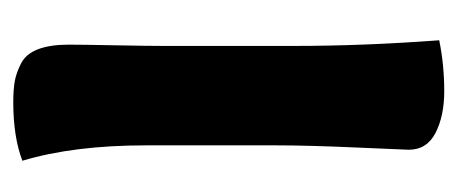

<svg xmlns="http://www.w3.org/2000/svg" viewBox="-226 -480 709 298"><g transform="rotate(90 129.0 -331.5)"><path d="M51.8 -231V-431.2Q51.8 -541 43 -658.2Q81.1 -666 122.1 -666Q160.2 -666 186.5 -652.6Q212.9 -639.2 212.9 -610.8Q212.9 -606 209.5 -530.5Q206.1 -455.1 206.1 -403.8V-203.1Q206.1 -90.8 230 -11.2Q192.9 2.9 139.2 2.9Q119.1 2.9 106 0.5Q92.8 -2 78.4 -9.5Q64 -17.1 56.9 -35.6Q49.8 -54.2 49.8 -83Q49.8 -102.1 50.8 -154.5Q51.8 -207 51.8 -231Z"/></g></svg>

Font: Sukar
Style: black
Weight: 900
Designer: Dario Muhafara - Ghiath Alsory
Foundry: Dario Muhafara - Ghiath Alsory
Version: Version 1.00 March 27, 2016, initial release